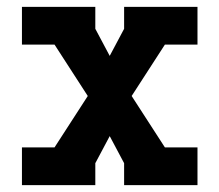

<svg xmlns="http://www.w3.org/2000/svg" viewBox="-20 -540 640 560"><path d="M44 0V-110H139L236 -260L139 -410H44V-520H258V-456L300 -377L342 -456V-520H556V-410H461L364 -260L461 -110H556V0H342V-64L300 -143L258 -64V0Z"/></svg>

Font: Iosevka HT Extrabold Extended
Style: Regular
Weight: 800
Width: 7
Monospace: yes
Designer: Belleve Invis
Foundry: Belleve Invis
Version: Version 32.3.0; ttfautohint (v1.8.4)